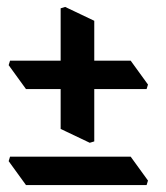

<svg xmlns="http://www.w3.org/2000/svg" viewBox="-20 -604 480 554"><path d="M155 -347H55L5 -416L9 -429H155V-580L168 -584L252 -544V-429H357L407 -360L403 -347H252V-196L239 -192L155 -232ZM357 -152 407 -83 403 -70H55L5 -139L9 -152Z"/></svg>

Font: Jaini Purva
Style: Regular
Weight: 400
Designer: Girish Dalvi, Maithili Shingre
Foundry: Ek Type
Version: Version 1.001;PS 1.000;hotconv 16.6.51;makeotf.lib2.5.65220